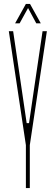

<svg xmlns="http://www.w3.org/2000/svg" viewBox="-20 -959 284 979"><path d="M112 0V-218V-219L25 -800H47L83 -556L116 -331H128L161 -556L197 -800H219L132 -219V-218V0ZM57 -840 112 -939H133L188 -840H165L123 -918L80 -840Z"/></svg>

Font: Big Shoulders Thin
Style: Regular
Weight: 100
Designer: Patric King
Foundry: XO Type Co
Version: Version 2.002